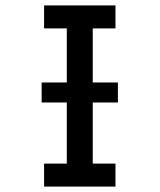

<svg xmlns="http://www.w3.org/2000/svg" viewBox="-20 -690 590 710"><path d="M143 0V-85H227V-585H143V-670H407V-585H323V-85H407V0ZM416 -311H134V-385H416Z"/></svg>

Font: Lode Dark
Style: Bold
Weight: 700
Monospace: yes
Designer: Belleve Invis
Foundry: Belleve Invis
Version: Version 29.2.0; ttfautohint (v1.8.3)